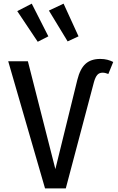

<svg xmlns="http://www.w3.org/2000/svg" viewBox="-20 -1047 655 1067"><path d="M582.1 -635.9Q573.8 -639 566.4 -641Q559 -643.1 550.3 -643.1Q531.3 -643.1 520.5 -630.5Q509.7 -617.9 502.1 -590.8L345.6 0H230.3L25.6 -706.7H134.9L287.7 -107.2L409.7 -603.1Q425.1 -665.1 455.4 -692.3Q485.6 -719.5 536.9 -719.5Q559 -719.5 576.7 -714.9Q594.4 -710.3 609.2 -702.6ZM416.4 -845.1 333.3 -1026.7 251.8 -988.2 355.9 -816.9ZM248.7 -845.1 156.4 -1026.7 75.9 -985.1 189.7 -814.9Z"/></svg>

Font: Fira Code Retina
Style: Regular
Weight: 450
Monospace: yes
Designer: Carrois Corporate, Edenspiekermann AG, Nikita Prokopov
Foundry: Carrois Corporate, Edenspiekermann AG, Nikita Prokopov
Version: Version 6.002